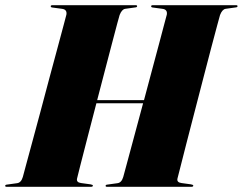

<svg xmlns="http://www.w3.org/2000/svg" viewBox="-40 -720 936 740"><path d="M257 -32Q253.5 -17 272.5 -14.5L309 -9.5Q318 -8 318 -4.5Q318 0 310 0H-14Q-20 0 -20 -3.5Q-20 -8 -13.5 -8.5L26 -14Q41.5 -16 48 -38Q49.5 -43.5 59 -79Q68.5 -114.5 83.5 -169.5Q98.5 -224.5 115.8 -289.2Q133 -354 150.2 -418.5Q167.5 -483 182.2 -537.2Q197 -591.5 206 -626Q215 -660.5 216 -664Q219 -683.5 199 -686L162 -691Q155.5 -691.5 155.5 -696Q155.5 -700 162.5 -700H482.5Q488.5 -700 488.5 -696.5Q488.5 -692 482 -691.5L442.5 -686Q429.5 -684 421 -662Q420 -659.5 412.2 -630.5Q404.5 -601.5 392.2 -554.8Q380 -508 365 -450.8Q350 -393.5 334.5 -334H515Q530.5 -393 546 -450.2Q561.5 -507.5 574 -554.8Q586.5 -602 594.2 -631.2Q602 -660.5 603 -664Q606 -683.5 586 -686L549 -691Q542.5 -691.5 542.5 -696Q542.5 -700 549.5 -700H869.5Q875.5 -700 875.5 -696.5Q875.5 -692 869 -691.5L829.5 -686Q816.5 -684 808 -662Q807 -659 797.8 -624.8Q788.5 -590.5 774.2 -536.2Q760 -482 743.2 -417.2Q726.5 -352.5 709.5 -287.2Q692.5 -222 678.2 -166.2Q664 -110.5 654.8 -74.2Q645.5 -38 644 -32Q640.5 -17 659.5 -14.5L696 -9.5Q705 -8 705 -4.5Q705 0 697 0H373Q367 0 367 -3.5Q367 -8 373.5 -8.5L413 -14Q428.5 -16 435 -38Q436.5 -44 447.8 -85.2Q459 -126.5 475.8 -189.2Q492.5 -252 511.5 -322H331.5Q313 -251 296.5 -187.2Q280 -123.5 269.2 -81Q258.5 -38.5 257 -32Z"/></svg>

Font: Fraunces 144pt Black
Style: Italic
Weight: 900
Italic angle: -16°
Version: Version 1.000;[0bf87f6ff]